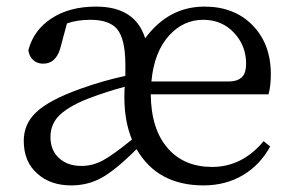

<svg xmlns="http://www.w3.org/2000/svg" viewBox="-20 -548 892 582"><path d="M196 14Q133 14 94 -21Q52 -57 52 -121Q52 -172 89 -207Q128 -245 227 -280Q291 -303 360 -318V-352Q360 -431 334 -461Q310 -488 254 -488Q214 -488 183 -477L162 -399Q148 -355 111 -355Q92 -355 80 -366.5Q68 -378 66 -396Q82 -457 136.5 -492.5Q191 -528 271 -528Q390 -528 420 -432Q491 -528 600 -528Q689 -528 744 -473Q801 -416 801 -323Q801 -288 794 -262H437Q438 -155 490 -97Q539 -42 623 -42Q714 -42 779 -120L799 -104Q769 -49 718 -18Q665 14 597 14Q457 14 394 -96Q329 -31 286 -8Q245 14 196 14ZM227 -45Q260 -45 290.5 -61Q321 -77 380 -125Q357 -180 357 -254Q357 -275 358 -285Q299 -269 247 -249Q181 -223 154 -192Q133 -167 133 -133Q133 -91 160 -68Q185 -45 227 -45ZM439 -301H672Q702 -301 715 -316Q726 -328 726 -355Q726 -409 690 -448Q653 -488 596 -488Q537 -488 494 -442Q447 -391 439 -301Z"/></svg>

Font: GenRyuMin TW R
Style: Regular
Weight: 400
Version: Version 1.501;PS 1;hotconv 16.6.51;makeotf.lib2.5.65220